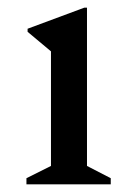

<svg xmlns="http://www.w3.org/2000/svg" viewBox="-20 -481 358 501"><path d="M49 0V-16L113 -48V-347L52 -398V-406L200 -461H207V-48L269 -16V0Z"/></svg>

Font: Spectral Medium
Style: Regular
Weight: 500
Designer: Jean-Baptiste Levee
Foundry: Production Type
Version: Version 2.001